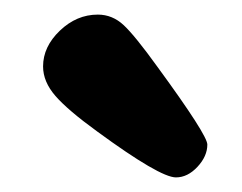

<svg xmlns="http://www.w3.org/2000/svg" viewBox="-20 -797 332 263"><path d="M264 -599Q264 -583 250.5 -568.5Q237 -554 221 -554Q199 -554 113 -617Q73 -646 56 -665.5Q39 -685 39 -706Q39 -733 62 -755Q85 -777 114 -777Q134 -777 149.5 -762.5Q165 -748 196 -705Q264 -612 264 -599Z"/></svg>

Font: Solway ExtraBold
Style: Regular
Weight: 800
Designer: Mariya V. Pigoulevskaya
Foundry: The Northern Block Ltd.
Version: Version 1.000;hotconv 1.0.109;makeotfexe 2.5.65596